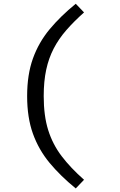

<svg xmlns="http://www.w3.org/2000/svg" viewBox="-20 -882 655 1045"><path d="M217.9 -359Q217.9 -251.8 242.3 -174.1Q266.7 -96.4 315.4 -32.3Q364.1 31.8 437.4 96.4L392.3 143.6Q309.2 75.9 250 4.6Q190.8 -66.7 159.2 -154.4Q127.7 -242.1 127.7 -359Q127.7 -475.9 159.2 -563.6Q190.8 -651.3 250 -722.6Q309.2 -793.8 392.3 -861.5L437.4 -814.4Q382.1 -765.1 340.8 -717.7Q299.5 -670.3 272.3 -617.9Q245.1 -565.6 231.5 -502.6Q217.9 -439.5 217.9 -359Z"/></svg>

Font: FiraCode Nerd Font Mono
Style: Regular
Weight: 400
Monospace: yes
Designer: Carrois Corporate, Edenspiekermann AG, Nikita Prokopov
Foundry: Carrois Corporate, Edenspiekermann AG, Nikita Prokopov
Version: Version 6.002;Nerd Fonts 3.4.0